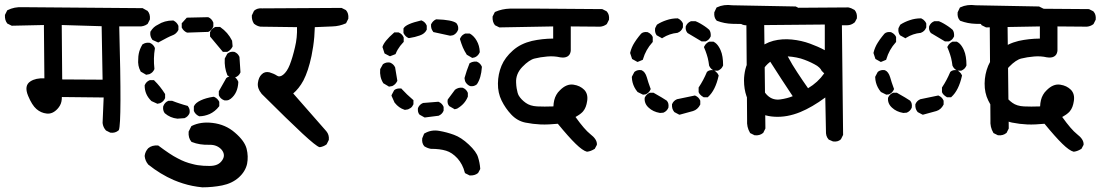

<svg xmlns="http://www.w3.org/2000/svg" viewBox="-32 -594 4552 789"><path d="M420.4 -49.3 404.8 -57.1 403.8 -57.6 402.8 -58.6Q397.5 -64.5 394 -72Q390.6 -79.6 389.6 -88.4V-88.9V-89.4L394 -193.4L222.2 -195.3Q222.2 -185.5 220.5 -177Q218.8 -168.5 214.6 -160.9Q210.4 -153.3 204.6 -147Q184.1 -124.5 159.7 -127.4Q136.2 -129.9 117.7 -146Q99.6 -161.6 83.5 -200.2Q65.9 -242.7 93.3 -259.8Q115.2 -273.9 150.4 -272L148.4 -491.2L17.6 -488.3H16.1L15.1 -488.8L-0.5 -496.6L-2 -497.1L-2.4 -498Q-12.7 -510.7 -11.7 -531.7V-532.7L-11.2 -533.7L-3.4 -549.3L-2.4 -551.3L-1 -552.2Q26.9 -566.4 61.5 -564.5L552.7 -560.5H554.2L555.7 -559.6L573.2 -549.8H574.2L574.7 -548.8Q585.9 -536.1 584 -515.1V-514.2L583.5 -513.2L575.7 -497.6L574.7 -496.1L573.7 -495.1Q569.8 -492.2 565.4 -490.2Q561 -488.3 556.6 -487.1Q552.2 -485.8 547.4 -485.4H546.9H458Q468.8 -89.4 456.5 -60.1L456.1 -59.1L455.1 -58.1Q441.4 -46.4 422.4 -48.8H421.4ZM389.6 -266.6 385.7 -486.3 221.7 -491.2 223.6 -267.6Z M799.3 175.8Q778.8 173.8 759 169.9Q739.3 166 720 159.9Q700.7 153.8 682.1 146Q627 122.1 577.6 82.5H576.7V81.5Q564.5 66.9 562.5 47.4V46.9V46.4Q563.5 37.6 567.1 29.8Q570.8 22 576.7 15.6L577.1 15.1Q592.8 2 616.7 3.9H618.2L619.6 4.9Q643.1 22.5 662.4 35.4Q681.6 48.3 697.3 56.2Q727.5 72.8 759.3 80.1Q769.5 83 780.8 84.7Q792 86.4 804.2 87.2Q816.4 87.9 829.1 87.9Q847.7 87.9 860.4 82.3Q873 76.7 880.9 64.9Q896 43.5 879.4 22Q870.1 11.2 857.4 5.9Q844.7 0.5 827.1 1Q808.1 1.5 790.5 -1.2Q772.9 -3.9 756.8 -10.3L755.4 -10.7L754.4 -11.7Q741.2 -27.3 743.2 -52.2V-53.2L743.7 -54.2L753.4 -73.7L754.4 -75.7L755.9 -76.2L756.3 -76.7Q793 -94.7 841.3 -88.9Q867.7 -85.9 890.9 -75.9Q914.1 -65.9 933.6 -48.8Q973.1 -15.1 981.4 17.1Q989.3 48.8 983.4 79.1Q980 94.7 971.4 108.9Q962.9 123 949.2 135.3Q921.9 159.7 880.9 168Q861.3 171.9 841.1 173.8Q820.8 175.8 799.8 175.8ZM696.8 -106.4Q667.5 -109.4 645.5 -128.4L645 -128.9L644.5 -129.4Q636.2 -141.1 638.7 -157.2V-157.7L639.2 -158.2Q645 -173.3 658.7 -179.2L660.2 -179.7H661.1H674.8H675.8L676.8 -179.2Q684.1 -176.3 691.7 -173.6Q699.2 -170.9 706.8 -168.5Q714.4 -166 722.2 -163.6Q730 -161.1 737.8 -159.2L739.7 -158.7L740.7 -156.7Q749.5 -146 747.1 -129.9V-129.4L746.6 -128.4Q743.7 -121.6 738.8 -116.7Q733.9 -111.8 727.1 -108.9L726.1 -108.4H725.1L697.8 -106.4H697.3ZM785.6 -116.7Q771 -123.5 765.1 -137.2L764.6 -138.7V-139.6V-155.3V-156.2L765.1 -157.7Q771 -171.4 793 -181.6Q813.5 -191.4 844.7 -196.3H846.2L848.1 -195.8Q861.8 -189.9 868.7 -176.3L869.1 -175.3V-173.8V-160.2V-158.2L868.2 -156.7Q859.9 -146 850.1 -138.2Q840.3 -130.4 829.6 -125.5Q807.6 -116.2 788.1 -116.2H786.6ZM612.8 -168.5 591.3 -178.2 590.3 -178.7 589.8 -179.2Q562.5 -205.6 562.5 -242.2V-243.2L563 -244.6Q568.8 -258.3 582.5 -264.2L584 -264.6H585H598.6H601.1L602.5 -262.7Q626.5 -239.3 645.5 -209L646.5 -207.5V-206.1V-192.4V-191.4L646 -189.9Q640.1 -176.3 626.5 -170.4H626L625.5 -169.9L616.7 -168L614.7 -167.5ZM888.7 -182.1Q881.3 -185.1 876 -189.9Q870.6 -194.8 867.7 -201.7L867.2 -203.1V-204.1V-217.8V-219.2L868.2 -220.7L897.5 -272.5L897.9 -273.4L898.9 -273.9Q909.7 -282.7 925.8 -280.3H926.3L927.2 -279.8Q940.9 -273.9 946.8 -258.8L947.3 -257.8V-256.3Q946.3 -233.9 938.5 -216.8Q930.7 -199.7 916 -188Q912.1 -185.1 908 -183.3Q903.8 -181.6 899.4 -181.4Q895 -181.2 889.6 -181.6H889.2ZM916 -276.4 904.3 -283.2 902.3 -284.2 901.9 -286.1Q889.6 -316.4 891.6 -352.1V-353L892.1 -354.5L901.9 -373L902.8 -374L903.8 -374.5Q914.6 -383.3 930.7 -380.9H931.2L932.1 -380.4Q934.1 -379.4 936.3 -378.2Q938.5 -377 940.4 -375.5Q942.4 -374 943.8 -372.6Q945.3 -371.1 946.8 -369.1Q948.2 -367.2 949.5 -365Q950.7 -362.8 951.7 -360.8L952.1 -359.9V-358.9L956.1 -298.3V-296.9L955.6 -295.4Q949.7 -281.7 934.6 -275.9L933.6 -275.4H932.6H918.9H917.5ZM566.4 -288.1 547.9 -298.8 546.4 -299.3 545.9 -300.8Q533.2 -322.8 536.1 -352.1Q536.1 -362.8 538.1 -372.8Q540 -382.8 543.7 -392.1Q547.4 -401.4 552.7 -410.2L553.2 -411.6L554.7 -412.1Q566.9 -420.4 583 -418H583.5L584.5 -417.5Q591.3 -414.6 596.2 -409.7Q601.1 -404.8 604 -397.9L604.5 -396V-394.5Q597.7 -354.5 602.5 -312V-310.5L602.1 -309.1Q596.2 -295.4 582.5 -289.6L581.5 -289.1H581.1L570.3 -287.1L568.4 -286.6ZM882.3 -382.8Q858.9 -410.2 832.5 -442.4L831.1 -444.3V-446.3V-460V-461.4L831.5 -462.4Q838.4 -477.1 852.1 -482.9L853.5 -483.4H854.5H870.1H872.1L873.5 -482.4Q904.8 -460.9 921.4 -427.2L921.9 -426.3V-425.3L923.8 -404.8V-403.3L923.3 -401.9Q919.9 -395 914.8 -389.9Q909.7 -384.8 902.8 -381.3L901.9 -380.9H900.4H886.7H883.8ZM615.7 -420.4 596.2 -429.2 594.7 -429.7 593.8 -431.2Q583.5 -444.8 585.9 -462.4V-463.9L586.9 -464.8Q598.1 -483.9 617.2 -492.7Q644 -509.8 678.7 -509.8H680.2L681.2 -509.3Q688 -505.9 692.9 -500.7Q697.8 -495.6 700.7 -488.8L701.2 -487.3V-486.3V-472.7V-471.2L700.7 -470.2Q696.8 -462.4 690.4 -456.8Q684.1 -451.2 675.3 -448.2Q668.5 -445.8 654.5 -438.7Q640.6 -431.6 621.1 -420.9L618.7 -419.4ZM735.8 -460.4Q722.2 -466.3 715.3 -480L714.8 -481V-482.4V-496.1V-498.5L716.3 -500L733.9 -519.5L735.8 -521.5H738.3L822.3 -523.4H823.2L824.7 -522.9Q831.5 -520 836.4 -514.6Q841.3 -509.3 844.2 -502L844.7 -501V-500V-486.3V-485.4L844.2 -484.4Q841.3 -477.1 836.4 -471.7Q831.5 -466.3 824.7 -463.4L823.7 -462.9H822.3L738.3 -460H737.3Z M1280.8 10.7Q1267.1 6.8 1211.2 -44.9Q1155.3 -96.7 1043 -208.5L1042.5 -209V-209.5Q1024.9 -230.5 1027.8 -253.4Q1030.8 -276.4 1043 -288.1Q1055.7 -301.3 1075.2 -296.9Q1083.5 -294.4 1091.6 -291Q1099.6 -287.6 1106.9 -282.7Q1117.2 -275.9 1131.3 -286.6Q1147.5 -299.3 1158.7 -327.6Q1170.4 -357.4 1180.2 -399.9Q1189.9 -439.5 1188.5 -482.4L1039.1 -484.4H1038.6H1038.1Q1023.9 -486.8 1013.2 -495.6L1012.2 -496.1L1011.7 -496.6Q1002 -511.2 1002.9 -529.8V-530.8L1003.4 -531.7L1011.2 -548.3L1011.7 -549.3L1012.7 -550.3Q1025.4 -561.5 1045.4 -559.6L1370.1 -561.5H1371.6L1372.6 -561L1388.2 -553.2L1389.2 -552.7L1390.1 -551.8Q1401.4 -539.1 1399.4 -518.1V-517.1L1398.9 -516.1L1391.1 -500.5L1390.1 -498.5L1388.2 -497.6Q1376 -492.2 1362.3 -489Q1348.6 -485.8 1333.5 -485.4Q1320.3 -484.9 1302.2 -484.1Q1284.2 -483.4 1261.7 -482.4Q1261.2 -462.4 1259.5 -442.4Q1257.8 -422.4 1254.9 -402.8Q1252 -383.3 1248 -363.8Q1234.9 -301.8 1214.8 -263.2Q1205.6 -246.1 1194.8 -232.7Q1184.1 -219.2 1172.9 -210L1309.1 -54.7Q1321.3 -40 1319.3 -20V-19L1318.8 -18.1L1311 -2.4L1310.1 -1L1309.1 0Q1297.4 8.3 1283.2 10.7H1281.7Z M1897 126.5 1881.3 118.7 1878.9 117.2 1877.9 114.7Q1869.6 81.1 1847.7 56.6Q1825.7 32.7 1801.3 25.4Q1788.6 21.5 1772.9 19.5Q1757.3 17.6 1739.3 17.6H1738.8H1738.3Q1724.6 15.1 1712.9 7.8L1711.9 7.3L1711.4 6.8Q1700.7 -5.9 1703.1 -24.9V-25.9L1703.6 -26.9L1710.4 -43.5L1710.9 -44.9L1712.9 -45.9Q1740.2 -62 1772.9 -56.2Q1804.2 -50.8 1833.5 -40Q1863.3 -29.3 1894.5 0Q1926.3 29.8 1932.6 52.7Q1939.5 74.2 1941.4 98.1V100.1L1940.9 101.6L1933.1 116.2L1932.1 117.2L1931.6 117.7Q1918.9 127.9 1898.9 127H1897.9ZM1710.9 -112.3 1693.4 -122.1 1692.4 -122.6 1691.9 -123Q1687.5 -127.9 1686 -134.8Q1684.6 -141.6 1685.5 -149.4V-149.9L1686 -150.9Q1691.9 -164.6 1705.6 -170.4L1706.5 -170.9H1707.5L1768.1 -175.8H1769.5L1771 -175.3Q1784.7 -169.4 1790.5 -155.8L1791 -154.3V-153.3V-140.6V-139.6L1790.5 -138.2Q1787.6 -131.3 1782.7 -126.5Q1777.8 -121.6 1771 -118.7L1770 -118.2H1769L1714.4 -111.3H1712.9ZM1629.9 -143.1Q1606.9 -150.4 1590.3 -171.4L1589.8 -171.9L1589.4 -172.4L1577.6 -198.7L1576.7 -201.2L1577.6 -204.1L1587.4 -222.7L1588.4 -223.6L1589.4 -224.6Q1598.6 -231.4 1614.7 -230.5H1617.2L1618.7 -228.5Q1639.6 -205.6 1665 -184.1L1667 -182.6V-179.7V-167V-166L1666.5 -164.6Q1664.6 -160.2 1661.6 -156.2Q1658.7 -152.3 1654.5 -149.7Q1650.4 -147 1645.5 -145L1645 -144.5H1644.5L1632.8 -142.6H1631.3ZM1834 -146.5 1815.4 -157.2 1814.5 -157.7 1814 -158.2Q1805.2 -168 1807.6 -183.6L1808.1 -185.1L1808.6 -186L1836.9 -224.1L1837.4 -225.1L1838.4 -225.6Q1852.1 -235.8 1869.1 -233.4H1869.6L1870.6 -232.9Q1884.3 -227.1 1890.1 -213.4L1890.6 -211.9V-210.9V-198.2V-197.3L1890.1 -195.8Q1877.9 -166 1847.7 -148.4L1847.2 -147.9L1846.2 -147.5L1838.4 -145.5L1835.9 -145ZM1564.5 -239.3 1544.9 -251 1543.5 -251.5 1543 -252.4Q1527.3 -276.9 1530.3 -309.1V-310.5L1531.2 -311.5L1541 -329.1L1541.5 -330.1L1543 -331.1Q1555.2 -339.4 1570.3 -336.9H1570.8L1571.8 -336.4Q1585.4 -330.6 1591.3 -317.9L1591.8 -317.4V-316.4Q1595.7 -295.9 1600.6 -263.7V-261.7L1600.1 -260.3Q1598.1 -256.8 1596.2 -253.9Q1594.2 -251 1591.8 -248.5Q1589.4 -246.1 1586.4 -244.1Q1583.5 -242.2 1580.6 -240.7L1580.1 -240.2H1579.1L1568.4 -238.3L1566.4 -237.8ZM1898.9 -240.7Q1896.5 -241.7 1894 -243.2Q1891.6 -244.6 1889.4 -246.6Q1887.2 -248.5 1885.3 -250.7Q1883.3 -252.9 1881.8 -255.4Q1880.4 -257.8 1879.4 -260.3L1878.9 -260.7V-261.7L1877 -271.5V-272.5V-273.9Q1885.3 -303.7 1897 -332.5L1897.5 -334L1899.4 -335Q1903.3 -337.4 1907.5 -338.9Q1911.6 -340.3 1916.3 -340.8Q1920.9 -341.3 1926.3 -340.8H1927.2L1928.2 -340.3Q1931.6 -338.9 1934.6 -336.9Q1937.5 -335 1939.9 -332.5Q1942.4 -330.1 1944.3 -327.1Q1946.3 -324.2 1947.8 -320.8L1948.2 -319.3V-317.9Q1945.3 -273.4 1927.7 -247.6L1927.2 -247.1L1926.3 -246.6Q1915.5 -237.8 1900.4 -240.2H1899.9ZM1906.2 -357.4 1887.7 -368.2 1886.2 -368.7 1885.7 -370.1Q1881.3 -377 1877.2 -384.3Q1873 -391.6 1869.9 -399.4Q1866.7 -407.2 1863.8 -415.5Q1860.8 -423.8 1858.4 -432.1L1857.9 -434.1L1858.9 -436Q1859.9 -438 1861.1 -440.2Q1862.3 -442.4 1863.8 -444.3Q1865.2 -446.3 1866.7 -447.8Q1868.2 -449.2 1870.1 -450.7Q1872.1 -452.1 1874.3 -453.4Q1876.5 -454.6 1878.4 -455.6L1879.9 -456.1H1880.9H1896.5H1897.9L1899.4 -455.6Q1907.2 -451.2 1914.3 -443.8Q1921.4 -436.5 1926.8 -426.8Q1938.5 -406.7 1939.5 -380.9V-379.9L1939 -378.4Q1933.1 -364.7 1920.4 -358.9H1919.9L1919.4 -358.4L1910.6 -356.4L1908.2 -356ZM1568.4 -363.8 1549.8 -373.5 1547.9 -375 1547.4 -377 1540.5 -398.4 1539.6 -400.4 1540 -401.9Q1546.4 -424.3 1586.9 -459.5L1588.4 -460.9H1590.8H1604.5H1605.5L1606.9 -460.4Q1613.8 -457.5 1618.7 -452.6Q1623.5 -447.8 1626.5 -440.9L1627 -439.5V-438.5V-423.8V-421.4L1625 -419.9Q1618.2 -412.6 1612.5 -405.3Q1606.9 -397.9 1602.3 -390.1Q1597.7 -382.3 1594.2 -373.5L1593.3 -371.6L1590.8 -370.6L1573.2 -363.8L1570.8 -362.8ZM1646 -438Q1633.3 -443.8 1626.5 -457.5L1626 -458.5V-460V-475.6V-477.1L1627 -478.5Q1636.7 -495.6 1697.8 -509.8L1699.7 -510.3L1701.7 -509.3Q1705.1 -507.8 1708 -505.9Q1710.9 -503.9 1713.4 -501.5Q1715.8 -499 1717.8 -496.1Q1719.7 -493.2 1721.2 -489.7L1721.7 -488.3V-487.3V-473.6V-472.2L1721.2 -471.2Q1713.4 -455.1 1692.9 -448.2Q1683.6 -444.8 1672.6 -442.1Q1661.6 -439.5 1649.4 -437.5H1647.5ZM1817.4 -447.3Q1783.7 -454.1 1750.5 -461.9L1748.5 -462.4L1747.6 -464.4Q1738.3 -475.6 1739.3 -492.7V-493.7L1739.7 -494.6Q1746.6 -508.3 1759.3 -514.2L1760.7 -514.6H1761.7Q1825.2 -512.7 1843.3 -499L1844.2 -498.5V-497.6Q1853 -486.8 1850.6 -471.7V-471.2L1850.1 -470.7Q1847.2 -463.4 1842.3 -458Q1837.4 -452.6 1830.6 -449.7L1830.1 -449.2H1829.1L1819.3 -447.3H1818.4Z M2379.4 29.3Q2362.3 24.9 2333.5 -3.2Q2304.7 -31.2 2260.3 -85.4Q2240.7 -83.5 2223.9 -82.8Q2207 -82 2190.4 -82.5Q2157.7 -84 2126.5 -90.3Q2109.9 -93.8 2095.5 -102.1Q2081.1 -110.4 2068.8 -123.5Q2044.9 -148.9 2029.3 -180.7Q2013.7 -212.4 2014.2 -251Q2014.6 -289.1 2028.8 -323.7Q2043 -357.9 2075.7 -386.7Q2092.3 -401.4 2111.8 -410.9Q2131.3 -420.4 2153.8 -425.8Q2195.8 -435.1 2241.2 -435.5V-485.4L2021.5 -481.4H2020L2019 -481.9L2003.4 -489.7L2002 -490.2L2001.5 -491.2Q1991.2 -503.9 1992.2 -524.9V-525.9L1992.7 -526.9L2000.5 -542.5L2001.5 -544.4L2003.4 -545.4Q2030.8 -557.6 2064 -558.6Q2095.7 -559.6 2441.4 -556.6H2442.9L2443.8 -556.2L2459.5 -548.3L2460.4 -547.9L2461.4 -546.9Q2467.3 -540.5 2469.5 -532.2Q2471.7 -523.9 2470.7 -514.2V-513.2L2470.2 -512.2L2462.4 -496.6L2461.4 -495.1L2460.4 -494.1Q2448.2 -485.4 2434.1 -484.4H2433.6L2313.5 -485.4V-387.7V-387.2L2313 -382.3Q2310.5 -367.7 2299.3 -361.6Q2288.1 -355.5 2270.5 -358.4H2270Q2244.6 -364.3 2216.8 -361.8Q2188.5 -359.4 2165 -353.5Q2154.3 -351.1 2141.6 -342.5Q2128.9 -334 2114.7 -319.3Q2086.9 -290.5 2088.9 -254.4Q2089.4 -241.7 2091.1 -231.2Q2092.8 -220.7 2095 -213.1Q2097.2 -205.6 2100.1 -200.7Q2109.9 -184.6 2128.4 -171.4Q2146.5 -158.2 2175.8 -156.7Q2203.6 -155.3 2242.2 -156.7Q2242.7 -170.4 2245.6 -182.4Q2248.5 -194.3 2254.2 -204.3Q2259.8 -214.4 2268.6 -222.7Q2295.9 -250.5 2324.7 -246.1Q2338.4 -244.1 2349.4 -238.8Q2360.4 -233.4 2368.7 -225.1Q2385.3 -208 2380.9 -179.2Q2378.9 -165.5 2375 -155.3Q2371.1 -145 2364.7 -137.2Q2363.3 -135.3 2361.1 -133.1Q2358.9 -130.9 2356.4 -128.9Q2354 -127 2351.6 -125Q2349.1 -123 2345.9 -121.1Q2342.8 -119.1 2339.6 -117.2Q2336.4 -115.2 2333 -113.3Q2370.1 -61.5 2393.6 -43Q2421.9 -21.5 2420.9 -0.5V0.5L2420.4 2L2412.6 16.6L2411.6 18.1L2410.2 18.6Q2403.3 22.9 2396.2 25.6Q2389.2 28.3 2381.8 29.3H2380.4Z M3067.9 -38.6 3052.2 -46.4 3050.3 -47.4 3049.8 -48.8Q3036.1 -71.8 3038.1 -100.6L3035.2 -495.1Q3006.3 -495.1 2977.5 -496.1Q2944.3 -497.1 2915 -508.3L2913.6 -508.8L2912.6 -509.8Q2906.7 -516.1 2904.5 -524.4Q2902.3 -532.7 2903.3 -542.5V-543.5L2903.8 -544.4L2911.6 -561L2912.6 -563L2914.6 -564Q2942.4 -577.1 2977.1 -572.3L3236.3 -567.4H3237.8L3238.8 -566.9L3254.4 -559.1L3255.9 -558.6L3256.3 -557.6Q3267.6 -543.9 3265.6 -523.9V-522.9L3265.1 -522L3257.3 -506.3L3256.3 -504.9L3255.4 -503.9Q3249.5 -499.5 3242.9 -497.1Q3236.3 -494.6 3229 -494.1H3228.5H3108.4L3113.3 -67.4V-65.9L3112.8 -64.9L3105 -49.3L3104.5 -47.9L3103.5 -47.4Q3089.8 -36.1 3069.8 -38.1H3068.8ZM2757.8 -123.5 2739.3 -133.3 2738.3 -134.3 2737.8 -135.3Q2728.5 -146.5 2729.5 -164.6V-165.5L2730 -166.5Q2735.8 -180.2 2749.5 -186L2750.5 -186.5H2751Q2787.1 -193.4 2821.8 -201.2L2823.7 -201.7L2825.7 -200.7Q2839.4 -194.8 2845.2 -181.2L2845.7 -179.7V-178.7V-166V-164.6L2845.2 -163.6Q2835 -143.6 2815.9 -137.7L2762.2 -123L2760.3 -122.6ZM2679.7 -129.9Q2665.5 -132.3 2654.1 -137.7Q2642.6 -143.1 2633.8 -151.4Q2624.5 -159.7 2620.4 -169.7Q2616.2 -179.7 2617.2 -190.9V-191.9L2617.7 -192.9Q2623.5 -206.5 2637.2 -212.4L2638.7 -212.9H2639.6H2652.3H2653.8L2655.3 -211.9Q2693.4 -190.4 2707.5 -180.7L2708 -180.2L2708.5 -179.7Q2717.3 -169.9 2714.8 -152.3V-151.9L2714.4 -150.9Q2708.5 -137.2 2694.8 -131.3L2693.8 -130.9H2692.9L2681.2 -129.9H2680.2ZM2858.9 -194.8Q2854.5 -197.3 2850.8 -200.2Q2847.2 -203.1 2844.2 -206.5Q2841.3 -210 2839.4 -214.4L2838.9 -215.3V-216.8V-232.4V-234.4L2839.8 -235.8Q2858.9 -264.6 2872.6 -297.4L2873 -298.3L2874 -299.3Q2878.9 -303.7 2885.5 -305.2Q2892.1 -306.6 2899.4 -305.7H2899.9L2900.9 -305.2Q2905.3 -303.2 2908.9 -300.3Q2912.6 -297.4 2915.5 -293.7Q2918.5 -290 2920.4 -285.6L2921.4 -283.7L2920.9 -281.7Q2907.7 -222.7 2877.9 -195.8L2876.5 -194.3H2874H2861.3H2859.9ZM2608.9 -205.6 2589.4 -215.3 2587.9 -215.8 2587.4 -216.8Q2580.1 -225.6 2575.2 -235.1Q2570.3 -244.6 2567.6 -254.9Q2564.9 -265.1 2564.5 -276.4V-277.8L2564.9 -279.3L2574.7 -297.9L2575.7 -298.8L2576.7 -299.8Q2588.4 -308.1 2603.5 -305.7H2604L2605 -305.2Q2619.1 -299.3 2626 -276.4Q2631.3 -256.8 2641.1 -230.5L2642.1 -228.5L2641.1 -226.1Q2635.3 -212.4 2621.6 -206.5L2620.6 -206.1H2619.6L2611.8 -205.1H2610.4ZM2901.9 -304.2Q2895 -307.1 2890.1 -312Q2885.3 -316.9 2882.3 -323.7L2881.8 -324.7V-325.7Q2880.9 -333 2879.6 -340.6Q2878.4 -348.1 2876.5 -355.5Q2874.5 -362.8 2872.3 -369.9Q2870.1 -377 2867.4 -384Q2864.7 -391.1 2861.8 -397.9L2860.8 -400.4L2861.8 -402.8Q2863.8 -407.2 2866.7 -410.9Q2869.6 -414.6 2873.3 -417.5Q2877 -420.4 2881.3 -422.4L2882.8 -422.9H2883.8H2898.4H2899.9L2901.4 -421.9Q2907.2 -418.9 2912.4 -413.8Q2917.5 -408.7 2921.6 -402.1Q2925.8 -395.5 2929.2 -387.7Q2934.6 -375.5 2937 -360.1Q2939.5 -344.7 2939.5 -326.2V-325.2L2939 -323.7Q2938 -321.8 2936.8 -319.6Q2935.5 -317.4 2934.1 -315.4Q2932.6 -313.5 2931.2 -312Q2929.7 -310.5 2927.7 -309.1Q2925.8 -307.6 2923.6 -306.4Q2921.4 -305.2 2919.4 -304.2L2918 -303.7H2917H2904.3H2903.3ZM2585 -340.8 2567.4 -350.6 2565.4 -351.6 2564.9 -353.5 2558.1 -374 2557.6 -375.5V-377.4Q2563 -399.9 2575.2 -418.9Q2579.1 -425.3 2583.5 -431.4Q2587.9 -437.5 2592.5 -443.4Q2597.2 -449.2 2602.1 -455.1L2602.5 -455.6Q2612.3 -464.4 2628.9 -461.9H2629.4L2630.4 -461.4Q2634.8 -459.5 2638.4 -456.8Q2642.1 -454.1 2645 -450.7Q2647.9 -447.3 2649.9 -442.9L2650.4 -441.9V-440.4V-423.8V-421.4L2648.9 -419.9Q2621.6 -389.6 2610.4 -351.1L2609.4 -348.1L2606.9 -347.2L2590.3 -340.3L2587.4 -339.4ZM2849.6 -424.8 2793.9 -458 2793 -458.5 2792.5 -459.5Q2783.7 -470.2 2786.1 -485.4V-485.8L2786.6 -486.8Q2789.6 -493.7 2794.4 -498.5Q2799.3 -503.4 2806.2 -506.3L2807.6 -506.8H2808.6H2825.2H2826.2L2827.6 -506.3Q2832 -504.4 2836.7 -502.2Q2841.3 -500 2845.9 -497.3Q2850.6 -494.6 2855.2 -491.7Q2859.9 -488.8 2864.3 -485.8Q2868.7 -482.9 2873 -479.5Q2877.4 -476.1 2881.8 -472.2L2882.3 -471.7L2882.8 -471.2Q2889.6 -461.9 2888.7 -445.8V-444.8L2888.2 -443.8Q2887.2 -441.9 2886 -439.7Q2884.8 -437.5 2883.3 -435.5Q2881.8 -433.6 2880.4 -432.1Q2878.9 -430.7 2877 -429.2Q2875 -427.7 2872.8 -426.5Q2870.6 -425.3 2868.7 -424.3L2867.2 -423.8H2866.2H2852.5H2851.1ZM2685.5 -438.5 2668 -448.2 2667 -448.7 2666 -449.7Q2657.7 -461.4 2660.2 -477.5V-478.5L2660.6 -479L2666.5 -490.7L2667.5 -492.2L2668.5 -493.2Q2686 -504.4 2707 -511.2Q2728.5 -518.6 2752 -518.6H2752.9L2754.4 -518.1Q2758.8 -516.1 2762.5 -513.2Q2766.1 -510.3 2769 -506.6Q2772 -502.9 2773.9 -498.5L2774.4 -497.1V-496.1V-482.4V-481.4L2773.9 -480.5Q2768.1 -465.3 2752.9 -459.5L2752.4 -459H2751.5Q2719.7 -456.1 2691.4 -438.5L2688.5 -436.5Z M3390.1 -13.2 3374.5 -20 3373.5 -20.5 3372.6 -21.5Q3369.6 -24.9 3367.4 -28.8Q3365.2 -32.7 3364 -37.1Q3362.8 -41.5 3362.3 -46.4V-46.9L3359.4 -193.4Q3305.2 -153.3 3256.3 -133.3Q3202.1 -111.3 3150.9 -114.3Q3099.1 -117.2 3072.3 -143.1Q3045.9 -168.5 3035.6 -198.7Q3025.4 -228.5 3025.4 -263.2Q3025.4 -274.9 3026.9 -286.4Q3028.3 -297.9 3031 -309.1Q3033.7 -320.3 3038.1 -331.1Q3050.8 -364.7 3080.1 -390.6Q3109.4 -416.5 3146 -426.3Q3182.1 -435.5 3221.7 -431.6Q3261.2 -427.7 3296.9 -414.6Q3312 -409.2 3327.6 -402.3Q3343.3 -395.5 3357.4 -387.7V-493.2L3031.2 -490.2H3030.8Q3017.1 -491.2 3006.8 -500.5L3006.3 -501Q2996.1 -513.7 2997.1 -532.7V-533.7L2997.6 -534.7L3005.4 -550.3L3006.3 -552.2L3008.3 -553.2L3022.9 -560.1L3023.9 -560.5H3025.4L3453.1 -563.5H3453.6H3454.1Q3466.8 -561 3478.5 -553.7L3479.5 -553.2L3480 -552.7Q3485.8 -545.9 3488 -537.6Q3490.2 -529.3 3489.3 -520V-518.6L3488.8 -517.6L3481 -502.9L3480 -502L3479.5 -501.5Q3465.8 -490.2 3449.2 -490.2H3427.7L3432.6 -41V-39.6L3432.1 -38.6L3424.3 -22.9L3423.8 -22L3422.9 -21Q3411.1 -10.3 3392.1 -12.7H3391.1ZM3225.6 -198.7Q3202.1 -234.4 3179.2 -269Q3156.2 -304.7 3133.3 -340.3Q3111.3 -323.2 3103 -305.2Q3093.8 -285.2 3097.7 -252.4Q3101.1 -220.7 3123 -200.7Q3144.5 -181.2 3174.8 -185.5Q3203.1 -189.5 3225.6 -198.7ZM3355 -292.5 3345.7 -301.8 3344.7 -302.2 3344.2 -303.7Q3342.8 -306.6 3340.6 -309.8Q3338.4 -313 3334.7 -316.4Q3331.1 -319.8 3325.9 -323.5Q3320.8 -327.1 3314.5 -330.1Q3288.6 -344.2 3258.8 -353.5Q3250 -356 3241.2 -357.7Q3232.4 -359.4 3223.4 -360.6Q3214.4 -361.8 3205.1 -362.3Q3223.6 -327.6 3244.1 -296.9Q3266.1 -263.2 3288.6 -231.4Q3329.1 -255.4 3355 -292.5Z M4067.9 -38.6 4052.2 -46.4 4050.3 -47.4 4049.8 -48.8Q4036.1 -71.8 4038.1 -100.6L4035.2 -495.1Q4006.3 -495.1 3977.5 -496.1Q3944.3 -497.1 3915 -508.3L3913.6 -508.8L3912.6 -509.8Q3906.7 -516.1 3904.5 -524.4Q3902.3 -532.7 3903.3 -542.5V-543.5L3903.8 -544.4L3911.6 -561L3912.6 -563L3914.6 -564Q3942.4 -577.1 3977.1 -572.3L4236.3 -567.4H4237.8L4238.8 -566.9L4254.4 -559.1L4255.9 -558.6L4256.3 -557.6Q4267.6 -543.9 4265.6 -523.9V-522.9L4265.1 -522L4257.3 -506.3L4256.3 -504.9L4255.4 -503.9Q4249.5 -499.5 4242.9 -497.1Q4236.3 -494.6 4229 -494.1H4228.5H4108.4L4113.3 -67.4V-65.9L4112.8 -64.9L4105 -49.3L4104.5 -47.9L4103.5 -47.4Q4089.8 -36.1 4069.8 -38.1H4068.8ZM3757.8 -123.5 3739.3 -133.3 3738.3 -134.3 3737.8 -135.3Q3728.5 -146.5 3729.5 -164.6V-165.5L3730 -166.5Q3735.8 -180.2 3749.5 -186L3750.5 -186.5H3751Q3787.1 -193.4 3821.8 -201.2L3823.7 -201.7L3825.7 -200.7Q3839.4 -194.8 3845.2 -181.2L3845.7 -179.7V-178.7V-166V-164.6L3845.2 -163.6Q3835 -143.6 3815.9 -137.7L3762.2 -123L3760.3 -122.6ZM3679.7 -129.9Q3665.5 -132.3 3654.1 -137.7Q3642.6 -143.1 3633.8 -151.4Q3624.5 -159.7 3620.4 -169.7Q3616.2 -179.7 3617.2 -190.9V-191.9L3617.7 -192.9Q3623.5 -206.5 3637.2 -212.4L3638.7 -212.9H3639.6H3652.3H3653.8L3655.3 -211.9Q3693.4 -190.4 3707.5 -180.7L3708 -180.2L3708.5 -179.7Q3717.3 -169.9 3714.8 -152.3V-151.9L3714.4 -150.9Q3708.5 -137.2 3694.8 -131.3L3693.8 -130.9H3692.9L3681.2 -129.9H3680.2ZM3858.9 -194.8Q3854.5 -197.3 3850.8 -200.2Q3847.2 -203.1 3844.2 -206.5Q3841.3 -210 3839.4 -214.4L3838.9 -215.3V-216.8V-232.4V-234.4L3839.8 -235.8Q3858.9 -264.6 3872.6 -297.4L3873 -298.3L3874 -299.3Q3878.9 -303.7 3885.5 -305.2Q3892.1 -306.6 3899.4 -305.7H3899.9L3900.9 -305.2Q3905.3 -303.2 3908.9 -300.3Q3912.6 -297.4 3915.5 -293.7Q3918.5 -290 3920.4 -285.6L3921.4 -283.7L3920.9 -281.7Q3907.7 -222.7 3877.9 -195.8L3876.5 -194.3H3874H3861.3H3859.9ZM3608.9 -205.6 3589.4 -215.3 3587.9 -215.8 3587.4 -216.8Q3580.1 -225.6 3575.2 -235.1Q3570.3 -244.6 3567.6 -254.9Q3564.9 -265.1 3564.5 -276.4V-277.8L3564.9 -279.3L3574.7 -297.9L3575.7 -298.8L3576.7 -299.8Q3588.4 -308.1 3603.5 -305.7H3604L3605 -305.2Q3619.1 -299.3 3626 -276.4Q3631.3 -256.8 3641.1 -230.5L3642.1 -228.5L3641.1 -226.1Q3635.3 -212.4 3621.6 -206.5L3620.6 -206.1H3619.6L3611.8 -205.1H3610.4ZM3901.9 -304.2Q3895 -307.1 3890.1 -312Q3885.3 -316.9 3882.3 -323.7L3881.8 -324.7V-325.7Q3880.9 -333 3879.6 -340.6Q3878.4 -348.1 3876.5 -355.5Q3874.5 -362.8 3872.3 -369.9Q3870.1 -377 3867.4 -384Q3864.7 -391.1 3861.8 -397.9L3860.8 -400.4L3861.8 -402.8Q3863.8 -407.2 3866.7 -410.9Q3869.6 -414.6 3873.3 -417.5Q3877 -420.4 3881.3 -422.4L3882.8 -422.9H3883.8H3898.4H3899.9L3901.4 -421.9Q3907.2 -418.9 3912.4 -413.8Q3917.5 -408.7 3921.6 -402.1Q3925.8 -395.5 3929.2 -387.7Q3934.6 -375.5 3937 -360.1Q3939.5 -344.7 3939.5 -326.2V-325.2L3939 -323.7Q3938 -321.8 3936.8 -319.6Q3935.5 -317.4 3934.1 -315.4Q3932.6 -313.5 3931.2 -312Q3929.7 -310.5 3927.7 -309.1Q3925.8 -307.6 3923.6 -306.4Q3921.4 -305.2 3919.4 -304.2L3918 -303.7H3917H3904.3H3903.3ZM3585 -340.8 3567.4 -350.6 3565.4 -351.6 3564.9 -353.5 3558.1 -374 3557.6 -375.5V-377.4Q3563 -399.9 3575.2 -418.9Q3579.1 -425.3 3583.5 -431.4Q3587.9 -437.5 3592.5 -443.4Q3597.2 -449.2 3602.1 -455.1L3602.5 -455.6Q3612.3 -464.4 3628.9 -461.9H3629.4L3630.4 -461.4Q3634.8 -459.5 3638.4 -456.8Q3642.1 -454.1 3645 -450.7Q3647.9 -447.3 3649.9 -442.9L3650.4 -441.9V-440.4V-423.8V-421.4L3648.9 -419.9Q3621.6 -389.6 3610.4 -351.1L3609.4 -348.1L3606.9 -347.2L3590.3 -340.3L3587.4 -339.4ZM3849.6 -424.8 3793.9 -458 3793 -458.5 3792.5 -459.5Q3783.7 -470.2 3786.1 -485.4V-485.8L3786.6 -486.8Q3789.6 -493.7 3794.4 -498.5Q3799.3 -503.4 3806.2 -506.3L3807.6 -506.8H3808.6H3825.2H3826.2L3827.6 -506.3Q3832 -504.4 3836.7 -502.2Q3841.3 -500 3845.9 -497.3Q3850.6 -494.6 3855.2 -491.7Q3859.9 -488.8 3864.3 -485.8Q3868.7 -482.9 3873 -479.5Q3877.4 -476.1 3881.8 -472.2L3882.3 -471.7L3882.8 -471.2Q3889.6 -461.9 3888.7 -445.8V-444.8L3888.2 -443.8Q3887.2 -441.9 3886 -439.7Q3884.8 -437.5 3883.3 -435.5Q3881.8 -433.6 3880.4 -432.1Q3878.9 -430.7 3877 -429.2Q3875 -427.7 3872.8 -426.5Q3870.6 -425.3 3868.7 -424.3L3867.2 -423.8H3866.2H3852.5H3851.1ZM3685.5 -438.5 3668 -448.2 3667 -448.7 3666 -449.7Q3657.7 -461.4 3660.2 -477.5V-478.5L3660.6 -479L3666.5 -490.7L3667.5 -492.2L3668.5 -493.2Q3686 -504.4 3707 -511.2Q3728.5 -518.6 3752 -518.6H3752.9L3754.4 -518.1Q3758.8 -516.1 3762.5 -513.2Q3766.1 -510.3 3769 -506.6Q3772 -502.9 3773.9 -498.5L3774.4 -497.1V-496.1V-482.4V-481.4L3773.9 -480.5Q3768.1 -465.3 3752.9 -459.5L3752.4 -459H3751.5Q3719.7 -456.1 3691.4 -438.5L3688.5 -436.5Z M4379.4 29.3Q4362.3 24.9 4333.5 -3.2Q4304.7 -31.2 4260.3 -85.4Q4240.7 -83.5 4223.9 -82.8Q4207 -82 4190.4 -82.5Q4157.7 -84 4126.5 -90.3Q4109.9 -93.8 4095.5 -102.1Q4081.1 -110.4 4068.8 -123.5Q4044.9 -148.9 4029.3 -180.7Q4013.7 -212.4 4014.2 -251Q4014.6 -289.1 4028.8 -323.7Q4043 -357.9 4075.7 -386.7Q4092.3 -401.4 4111.8 -410.9Q4131.3 -420.4 4153.8 -425.8Q4195.8 -435.1 4241.2 -435.5V-485.4L4021.5 -481.4H4020L4019 -481.9L4003.4 -489.7L4002 -490.2L4001.5 -491.2Q3991.2 -503.9 3992.2 -524.9V-525.9L3992.7 -526.9L4000.5 -542.5L4001.5 -544.4L4003.4 -545.4Q4030.8 -557.6 4064 -558.6Q4095.7 -559.6 4441.4 -556.6H4442.9L4443.8 -556.2L4459.5 -548.3L4460.4 -547.9L4461.4 -546.9Q4467.3 -540.5 4469.5 -532.2Q4471.7 -523.9 4470.7 -514.2V-513.2L4470.2 -512.2L4462.4 -496.6L4461.4 -495.1L4460.4 -494.1Q4448.2 -485.4 4434.1 -484.4H4433.6L4313.5 -485.4V-387.7V-387.2L4313 -382.3Q4310.5 -367.7 4299.3 -361.6Q4288.1 -355.5 4270.5 -358.4H4270Q4244.6 -364.3 4216.8 -361.8Q4188.5 -359.4 4165 -353.5Q4154.3 -351.1 4141.6 -342.5Q4128.9 -334 4114.7 -319.3Q4086.9 -290.5 4088.9 -254.4Q4089.4 -241.7 4091.1 -231.2Q4092.8 -220.7 4095 -213.1Q4097.2 -205.6 4100.1 -200.7Q4109.9 -184.6 4128.4 -171.4Q4146.5 -158.2 4175.8 -156.7Q4203.6 -155.3 4242.2 -156.7Q4242.7 -170.4 4245.6 -182.4Q4248.5 -194.3 4254.2 -204.3Q4259.8 -214.4 4268.6 -222.7Q4295.9 -250.5 4324.7 -246.1Q4338.4 -244.1 4349.4 -238.8Q4360.4 -233.4 4368.7 -225.1Q4385.3 -208 4380.9 -179.2Q4378.9 -165.5 4375 -155.3Q4371.1 -145 4364.7 -137.2Q4363.3 -135.3 4361.1 -133.1Q4358.9 -130.9 4356.4 -128.9Q4354 -127 4351.6 -125Q4349.1 -123 4345.9 -121.1Q4342.8 -119.1 4339.6 -117.2Q4336.4 -115.2 4333 -113.3Q4370.1 -61.5 4393.6 -43Q4421.9 -21.5 4420.9 -0.5V0.5L4420.4 2L4412.6 16.6L4411.6 18.1L4410.2 18.6Q4403.3 22.9 4396.2 25.6Q4389.2 28.3 4381.8 29.3H4380.4Z"/></svg>

Font: NaikaiFont
Style: SemiBold
Weight: 600
Version: Version 1.89